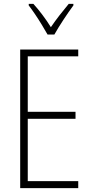

<svg xmlns="http://www.w3.org/2000/svg" viewBox="-20 -969 475 989"><path d="M383 0H84V-714H383V-679H123V-393H369V-357H123V-36H383ZM225 -791Q212 -814 195 -842Q178 -870 160 -896.5Q142 -923 128 -941V-949H152Q174 -925 198.5 -892.5Q223 -860 242 -829Q264 -861 286 -889.5Q308 -918 334 -949H358V-941Q335 -910 307 -867.5Q279 -825 260 -791Z"/></svg>

Font: Noto Sans Khmer UI Condensed ExtraLight
Style: Regular
Weight: 200
Width: 3
Designer: Danh Hong and the Monotype Design Team
Foundry: Monotype Imaging Inc.
Version: Version 2.002; ttfautohint (v1.8.4.7-5d5b)